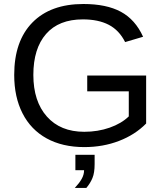

<svg xmlns="http://www.w3.org/2000/svg" viewBox="-20 -718 818 950"><path d="M50.3 -347.2C50.3 -274.3 64 -210.9 91.6 -157C119.1 -103.1 158.9 -61.8 210.9 -33.2C263 -4.6 325 9.8 397 9.8C458.8 9.8 516.2 -0.4 569.1 -20.8C622 -41.1 666.7 -69.8 703.1 -106.9V-344.2H411.6V-266.1H617.2V-142.1C593.1 -118.7 561.6 -100.1 522.7 -86.4C483.8 -72.8 441.9 -65.9 397 -65.9C318.2 -65.9 256.5 -91.1 211.9 -141.4C167.3 -191.7 145 -260.3 145 -347.2C145 -434.4 166 -502 208 -550C250 -598.1 310.7 -622.1 390.1 -622.1C441.2 -622.1 484 -613.1 518.3 -595.2C552.7 -577.3 579.6 -548.8 599.1 -509.8L688 -536.1C662.3 -592.8 625.7 -634 578.1 -659.7C530.6 -685.4 468.8 -698.2 392.6 -698.2C284.2 -698.2 200 -667.6 140.1 -606.4C80.2 -545.2 50.3 -458.8 50.3 -347.2ZM448.2 94.2V47.9H353V124H396C396 139 392 153.5 384 167.5C376.1 181.5 364.7 196.3 350.1 211.9H407.2C420.2 196.6 430.3 180.3 437.5 162.8C444.7 145.4 448.2 122.6 448.2 94.2Z"/></svg>

Font: Arimo
Style: Regular
Weight: 400
Designer: Steve Matteson
Foundry: Monotype Imaging Inc.
Version: Version 1.32